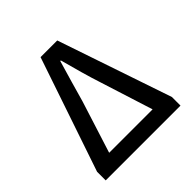

<svg xmlns="http://www.w3.org/2000/svg" viewBox="-172 -799 944 944"><g transform="rotate(-45 300.0 -327.5)"><path d="M40 0V-60L242 -655H358L560 -60V0ZM148 -84H450L364 -355Q347 -407 331.5 -462Q316 -517 301 -573H297Q280 -517 264.5 -462Q249 -407 234 -355Z"/></g></svg>

Font: Source Code Pro Medium
Style: Regular
Weight: 500
Monospace: yes
Designer: Paul D. Hunt, Teo Tuominen
Foundry: Adobe Systems Incorporated
Version: Version 2.030;PS 1.000;hotconv 16.6.51;makeotf.lib2.5.65220